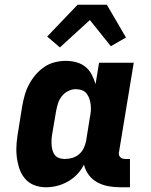

<svg xmlns="http://www.w3.org/2000/svg" viewBox="-20 -786 640 814"><path d="M175 8Q148 8 124 -1.5Q100 -11 84 -31Q68 -51 60.5 -76Q53 -101 50.5 -127Q48 -153 50.5 -180.5Q53 -208 58 -235L74 -335Q78 -358 84.5 -381.5Q91 -405 102.5 -427Q114 -449 130.5 -468.5Q147 -488 167.5 -502Q188 -516 212 -522Q236 -528 259 -528Q282 -528 304 -522Q326 -516 342.5 -502.5Q359 -489 369 -469.5Q379 -450 385 -429L400 -520H547L485 -144Q483 -137 484 -131Q485 -125 489 -120.5Q493 -116 499 -114Q505 -112 511 -112H531V8H491Q465 8 440 3.5Q415 -1 393.5 -12.5Q372 -24 357 -43.5Q342 -63 336 -88Q325 -66 307.5 -47.5Q290 -29 268 -16.5Q246 -4 222 2Q198 8 175 8ZM255 -112Q270 -112 286 -116.5Q302 -121 315 -132Q328 -143 335 -158Q342 -173 345 -188L361 -288Q364 -302 365 -315.5Q366 -329 364.5 -342Q363 -355 359 -367Q355 -379 347.5 -389Q340 -399 327.5 -403.5Q315 -408 301 -408Q285 -408 269 -400Q253 -392 242 -378Q231 -364 226 -348Q221 -332 218 -316L201 -216Q199 -204 198.5 -192Q198 -180 199 -168.5Q200 -157 203.5 -146Q207 -135 214 -127Q221 -119 232 -115.5Q243 -112 255 -112ZM234 -585 180 -631 309 -766H433L514 -627L450 -590L361 -701Z"/></svg>

Font: Iosevka Etoile Heavy
Style: Italic
Weight: 900
Italic angle: -9°
Designer: Belleve Invis
Foundry: Belleve Invis
Version: Version 22.1.2; ttfautohint (v1.8.4)